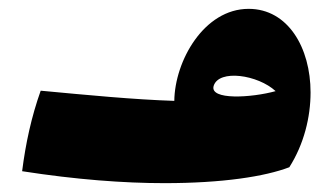

<svg xmlns="http://www.w3.org/2000/svg" viewBox="-20 -407 752 434"><path d="M542 -387C441 -387 375 -269 374 -179C282 -182 179 -192 72 -202C51 -143 38 -83 30 -20C152 -1 260 7 352 7C483 7 579 -8 634 -29C667 -81 682 -142 682 -198C682 -299 631 -387 542 -387ZM463 -213C475 -251 563 -238 603 -201C549 -186 453 -180 463 -213Z"/></svg>

Font: FilmFarsi_V5 Display
Style: Regular
Weight: 400
Designer: Borna Izadpanah
Foundry: Borna Izadpanah
Version: Version 1.000;PS 001.000;hotconv 1.0.88;makeotf.lib2.5.64775